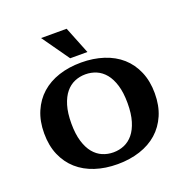

<svg xmlns="http://www.w3.org/2000/svg" viewBox="-133 -853 966 995"><g transform="rotate(-20 350.0 -355.0)"><path d="M350 -45Q382 -45 410 -57Q438 -69 459 -94.5Q480 -120 492.5 -161Q505 -202 505 -260Q505 -318 492.5 -359Q480 -400 459 -425.5Q438 -451 410 -463Q382 -475 350 -475Q318 -475 290 -463Q262 -451 241 -425.5Q220 -400 207.5 -359Q195 -318 195 -260Q195 -202 207.5 -161Q220 -120 241 -94.5Q262 -69 290 -57Q318 -45 350 -45ZM350 -540Q417 -540 473.5 -521.5Q530 -503 570 -467.5Q610 -432 632.5 -379.5Q655 -327 655 -260Q655 -192 632.5 -140Q610 -88 570 -52.5Q530 -17 473.5 1.5Q417 20 350 20Q282 20 226 1.5Q170 -17 130 -52.5Q90 -88 67.5 -140Q45 -192 45 -260Q45 -327 67.5 -379.5Q90 -432 130 -467.5Q170 -503 226 -521.5Q282 -540 350 -540ZM199 -730 305 -580H400L340 -730Z"/></g></svg>

Font: Prosto One
Style: Regular
Weight: 400
Designer: Pavel Emelyanov and Jovanny lemonad
Foundry: Pavel Emelyanov and Jovanny Lemonad
Version: Version 1.001